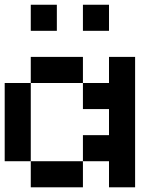

<svg xmlns="http://www.w3.org/2000/svg" viewBox="-20 -798 707 818"><path d="M111.1 -111.1H0V-444.4H111.1ZM444.4 -333.3H333.3V-444.4H444.4V-555.6H555.6V0H444.4V-111.1H333.3V-222.2H444.4ZM333.3 0H111.1V-111.1H333.3ZM333.3 -444.4H111.1V-555.6H333.3ZM222.2 -666.7H111.1V-777.8H222.2ZM444.4 -666.7H333.3V-777.8H444.4Z"/></svg>

Font: Pixeloid Mono
Style: Regular
Weight: 400
Monospace: yes
Designer: GGBotNet
Foundry: GGBotNet
Version: 0.5